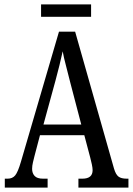

<svg xmlns="http://www.w3.org/2000/svg" viewBox="-20 -859 608 879"><path d="M2 0V-41H15Q37 -41 49.5 -56Q62 -71 76 -119L250 -714H324L502 -87Q510 -60 522.5 -50.5Q535 -41 560 -41H568V0H339V-41H357Q404 -41 404 -80Q404 -90 400.5 -106.5Q397 -123 393 -138L366 -240H163L138 -145Q135 -133 131 -116.5Q127 -100 127 -86Q127 -66 138.5 -53.5Q150 -41 177 -41H198V0ZM179 -289H352L302 -480Q291 -525 281.5 -560.5Q272 -596 267 -624Q261 -596 252.5 -561.5Q244 -527 234 -490ZM168 -782V-839H397V-782Z"/></svg>

Font: Noto Serif Thai ExtraCondensed
Style: Regular
Weight: 400
Width: 2
Designer: Monotype Design Team
Foundry: Monotype Imaging Inc.
Version: Version 2.002; ttfautohint (v1.8.4.7-5d5b)